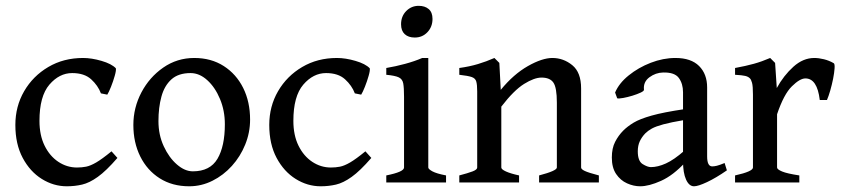

<svg xmlns="http://www.w3.org/2000/svg" viewBox="-20 -632 2925 665"><path d="M386.7 -85Q347.7 -40 318.6 -19.3Q289.6 1.5 264.4 7.3Q239.3 13.2 211.4 13.2Q165.5 13.2 124.8 -12.2Q84 -37.6 58.6 -85.2Q33.2 -132.8 33.2 -199.2Q33.2 -263.7 63.7 -316.2Q94.2 -368.7 147.2 -399.9Q200.2 -431.2 267.6 -431.2Q297.4 -431.2 331.8 -421.1Q366.2 -411.1 381.3 -395.5Q382.8 -388.2 377.4 -369.4Q372.1 -350.6 364.5 -331.5Q356.9 -312.5 351.6 -304.2L329.6 -308.6Q319.3 -335.9 295.7 -357.4Q272 -378.9 230 -378.9Q185.5 -378.9 151.1 -338.9Q116.7 -298.8 116.7 -213.4Q116.7 -163.6 134.5 -127.4Q152.3 -91.3 182.1 -71.5Q211.9 -51.8 246.6 -51.8Q263.2 -51.8 278.1 -54.7Q293 -57.6 313.2 -69.3Q333.5 -81.1 366.2 -107.9Z M846.2 -217.8Q846.2 -172.9 829.3 -131.3Q812.5 -89.8 783.2 -57.4Q753.9 -24.9 715.8 -5.9Q677.7 13.2 635.3 13.2Q576.7 13.2 533.2 -14.4Q489.7 -42 465.8 -90.1Q441.9 -138.2 441.9 -199.2Q441.9 -258.8 469.7 -311.8Q497.6 -364.7 545.4 -397.9Q593.3 -431.2 652.8 -431.2Q711.4 -431.2 754.9 -403.3Q798.3 -375.5 822.3 -327.4Q846.2 -279.3 846.2 -217.8ZM758.8 -201.7Q758.8 -249 741.9 -289.3Q725.1 -329.6 698 -354.2Q670.9 -378.9 640.1 -378.9Q597.7 -378.9 573.5 -356.9Q549.3 -335 539.1 -297.4Q528.8 -259.8 528.8 -212.4Q528.8 -165 547.1 -125.5Q565.4 -85.9 592.8 -62.3Q620.1 -38.6 647.9 -38.6Q707.5 -38.6 733.2 -82Q758.8 -125.5 758.8 -201.7Z M1266.1 -85Q1227.1 -40 1198 -19.3Q1168.9 1.5 1143.8 7.3Q1118.7 13.2 1090.8 13.2Q1044.9 13.2 1004.2 -12.2Q963.4 -37.6 938 -85.2Q912.6 -132.8 912.6 -199.2Q912.6 -263.7 943.1 -316.2Q973.6 -368.7 1026.6 -399.9Q1079.6 -431.2 1147 -431.2Q1176.8 -431.2 1211.2 -421.1Q1245.6 -411.1 1260.7 -395.5Q1262.2 -388.2 1256.8 -369.4Q1251.5 -350.6 1243.9 -331.5Q1236.3 -312.5 1231 -304.2L1209 -308.6Q1198.7 -335.9 1175 -357.4Q1151.4 -378.9 1109.4 -378.9Q1064.9 -378.9 1030.5 -338.9Q996.1 -298.8 996.1 -213.4Q996.1 -163.6 1013.9 -127.4Q1031.7 -91.3 1061.5 -71.5Q1091.3 -51.8 1126 -51.8Q1142.6 -51.8 1157.5 -54.7Q1172.4 -57.6 1192.6 -69.3Q1212.9 -81.1 1245.6 -107.9Z M1478 -566.4Q1478 -539.1 1460.4 -520.5Q1442.9 -502 1416.5 -502Q1394.5 -502 1381.8 -513.7Q1369.1 -525.4 1369.1 -547.9Q1369.1 -575.7 1387 -593.8Q1404.8 -611.8 1430.2 -611.8Q1451.7 -611.8 1464.8 -600.6Q1478 -589.4 1478 -566.4ZM1317.9 0V-24.4Q1379.4 -36.6 1379.4 -51.8V-296.9Q1379.4 -327.6 1376.7 -342.8Q1374 -357.9 1361.3 -364Q1348.6 -370.1 1317.9 -373V-396.5Q1350.1 -401.9 1383.3 -410.9Q1416.5 -419.9 1442.4 -431.2H1463.4V-51.8Q1463.4 -46.4 1477.5 -38.6Q1491.7 -30.8 1524.9 -24.4V0Z M1847.2 0V-24.4Q1908.7 -40.5 1908.7 -51.8V-276.4Q1908.7 -328.6 1896.7 -345.9Q1884.8 -363.3 1855.5 -363.3Q1830.6 -363.3 1795.2 -341.3Q1759.8 -319.3 1716.3 -262.7V-51.8Q1716.3 -45.4 1732.4 -38.1Q1748.5 -30.8 1777.8 -24.4V0H1570.8V-24.4Q1600.6 -32.2 1616.7 -38.3Q1632.8 -44.4 1632.8 -51.8V-315.4Q1632.8 -338.4 1629.6 -349.6Q1626.5 -360.8 1613.8 -365.2Q1601.1 -369.6 1570.8 -373V-396.5Q1606.4 -401.4 1635.5 -410.2Q1664.6 -418.9 1692.4 -431.2L1709.5 -414.1L1714.4 -320.8Q1758.8 -375 1808.3 -403.1Q1857.9 -431.2 1893.1 -431.2Q1931.6 -431.2 1962.2 -406.2Q1992.7 -381.3 1992.7 -325.7V-51.8Q1992.7 -45.9 2005.6 -39.8Q2018.6 -33.7 2054.2 -24.4V0Z M2497.6 -42Q2459.5 -15.6 2428.7 -1.2Q2397.9 13.2 2383.8 13.2Q2366.7 13.2 2356.2 -10Q2345.7 -33.2 2345.7 -73.2V-312.5Q2345.7 -341.8 2331.3 -361.8Q2316.9 -381.8 2276.9 -380.9Q2251 -380.4 2229.2 -364.3Q2207.5 -348.1 2210.4 -321.3Q2210.9 -316.9 2199 -311.3Q2187 -305.7 2170.2 -300.5Q2153.3 -295.4 2138.4 -292.7Q2123.5 -290 2117.7 -291.5L2110.4 -311.5Q2124 -343.8 2157.5 -370.8Q2190.9 -397.9 2233.9 -414.6Q2276.9 -431.2 2319.3 -431.2Q2373.5 -431.2 2401.4 -403.3Q2429.2 -375.5 2429.2 -329.1V-90.3Q2429.2 -55.7 2446.8 -55.7Q2453.6 -55.7 2462.9 -57.9Q2472.2 -60.1 2489.7 -67.4ZM2350.1 -216.3Q2303.7 -208.5 2277.6 -201.4Q2251.5 -194.3 2237.8 -186.8Q2224.1 -179.2 2214.8 -169.9Q2203.1 -157.7 2196 -142.8Q2189 -127.9 2189 -107.9Q2189 -74.2 2205.8 -63.7Q2222.7 -53.2 2234.4 -53.2Q2258.3 -53.2 2286.4 -65.9Q2314.5 -78.6 2350.1 -109.9L2353.5 -69.8Q2311.5 -24.4 2269.5 -5.6Q2227.5 13.2 2197.3 13.2Q2174.3 13.2 2151.6 2.9Q2128.9 -7.3 2114 -29.3Q2099.1 -51.3 2099.1 -86.4Q2099.1 -118.7 2110.6 -140.9Q2122.1 -163.1 2138.7 -179.7Q2153.3 -194.3 2174.8 -207.3Q2196.3 -220.2 2237.1 -231.7Q2277.8 -243.2 2350.1 -253.9Z M2867.7 -413.1Q2871.6 -410.6 2870.6 -395.3Q2869.6 -379.9 2865.5 -359.1Q2861.3 -338.4 2855.5 -318.1Q2849.6 -297.9 2844.2 -285.6H2819.3Q2810.5 -360.4 2769.5 -360.4Q2750.5 -360.4 2722.7 -333Q2694.8 -305.7 2671.4 -236.3V-51.8Q2671.4 -45.4 2688.7 -38.1Q2706.1 -30.8 2748.5 -24.4V0H2525.9V-24.4Q2587.9 -38.1 2587.9 -51.8V-304.2Q2587.9 -333.5 2584.7 -345.2Q2581.5 -356.9 2577.1 -360.8Q2571.3 -366.7 2561 -369.1Q2550.8 -371.6 2525.9 -373V-396.5Q2563 -403.3 2591.1 -411.1Q2619.1 -418.9 2647.5 -431.2L2664.6 -414.1L2670.4 -327.1Q2694.3 -370.6 2728 -400.9Q2761.7 -431.2 2800.3 -431.2Q2815.9 -431.2 2833.7 -426.8Q2851.6 -422.4 2867.7 -413.1Z"/></svg>

Font: Dai Banna SIL
Style: Regular
Weight: 400
Designer: Victor Gaultney
Foundry: SIL International
Version: Version 4.000